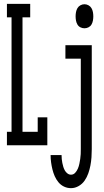

<svg xmlns="http://www.w3.org/2000/svg" viewBox="-20 -755 540 998"><path d="M16 0V-70H40V-665H16V-735H137V-665H97V-70H176V-145H226V0ZM419 -608Q408 -608 398 -613Q388 -618 382.5 -627.5Q377 -637 375 -648Q373 -659 373 -670Q373 -681 375 -692Q377 -703 382.5 -712.5Q388 -722 398 -727.5Q408 -733 419 -733Q430 -733 440 -727.5Q450 -722 455.5 -712.5Q461 -703 463 -692Q465 -681 465 -670Q465 -659 463 -648Q461 -637 455.5 -627.5Q450 -618 440 -613Q430 -608 419 -608ZM349 223Q330 223 313 215Q296 207 284 192.5Q272 178 264.5 161Q257 144 252.5 125.5Q248 107 245.5 88.5Q243 70 243 51H300Q300 62 301 72Q302 82 304 92Q306 102 309 112Q312 122 317 131Q322 140 330.5 146.5Q339 153 349 153Q362 153 371 143Q380 133 385 121Q390 109 392.5 96.5Q395 84 397 71.5Q399 59 399.5 46Q400 33 400 20V-450H320V-520H457V20Q457 41 455.5 62.5Q454 84 450 105Q446 126 439 146Q432 166 420 183.5Q408 201 389 212Q370 223 349 223Z"/></svg>

Font: Iosevka Curly Slab
Style: Regular
Weight: 400
Monospace: yes
Designer: Belleve Invis
Foundry: Belleve Invis
Version: Version 22.1.2; ttfautohint (v1.8.4)